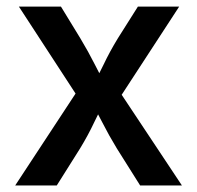

<svg xmlns="http://www.w3.org/2000/svg" viewBox="-20 -566 602 586"><path d="M26.4 0 239.7 -324.7V-235.8L37.6 -545.9H166L225.1 -449.2Q250 -407.7 269.3 -369.4Q288.6 -331.1 308.1 -295.4H257.8Q278.3 -331.1 296.4 -369.4Q314.5 -407.7 339.8 -449.2L400.9 -545.9H526.9L322.8 -232.9V-319.8L535.2 0H407.7L336.4 -113.3Q311.5 -154.3 292.5 -191.9Q273.4 -229.5 253.4 -264.2H304.2Q284.7 -229.5 267.1 -191.9Q249.5 -154.3 224.6 -113.3L153.3 0Z"/></svg>

Font: Inter
Style: 540
Weight: 540
Designer: Rasmus Andersson
Foundry: rsms
Version: Version 4.001;git-66647c0bb